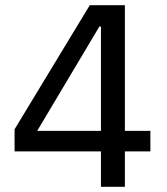

<svg xmlns="http://www.w3.org/2000/svg" viewBox="-20 -718 640 738"><path d="M368 0V-136H36V-221L325 -698H460V-215H558V-136H460V0ZM123 -215H368V-616H362Z"/></svg>

Font: IBM Plex Sans Hebrew Text
Style: Regular
Weight: 450
Designer: Mike Abbink, Paul van der Laan, Pieter van Rosmalen, Yanek Iontef
Foundry: Bold Monday
Version: Version 1.2